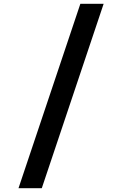

<svg xmlns="http://www.w3.org/2000/svg" viewBox="-20 -843 640 1006"><path d="M77 143 401 -823H523L199 143Z"/></svg>

Font: Iosevka Etoile
Style: Bold
Weight: 700
Designer: Belleve Invis
Foundry: Belleve Invis
Version: Version 28.1.0; ttfautohint (v1.8.4)